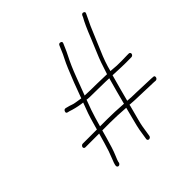

<svg xmlns="http://www.w3.org/2000/svg" viewBox="-193 -836 1034 1034"><g transform="rotate(-45 324.0 -319.0)"><path d="M394.2 -159C393.9 -157 388.7 -136.8 378.6 -98.5C368.5 -60.2 362.6 -35.7 361 -25L351.3 36C350.8 39.3 351.5 42.2 353.5 44.5C355.4 46.8 358.1 48 361.4 48C364.7 48 367.7 46.8 370.5 44.5C373.2 42.2 374.8 39.3 375.3 36L385 -25C386.5 -35 389.8 -49 394.6 -67L416.9 -151L418 -158C439.7 -156 471 -154.6 511.9 -153.8C552.8 -152.9 580.8 -152 595.9 -151L609.8 -150C613.1 -150 616.1 -151.2 618.8 -153.5C621.5 -155.8 623.1 -158.7 623.7 -162C624.9 -170 621.9 -174 614.6 -174L600.7 -175L488.3 -179C467 -179 445.8 -180 424.8 -182C436 -225.6 449.7 -276.6 466.1 -335C519 -332.5 552 -331.4 564.8 -331.6C577.7 -331.9 591.6 -332 606.6 -332C609.9 -332 612.9 -333.2 615.6 -335.5C618.3 -337.8 620 -340.7 620.5 -344C621 -347.3 620.3 -350.2 618.3 -352.5C616.4 -354.8 613.7 -356 610.4 -356H598.4C590.4 -356 575.9 -355.7 554.9 -355C533.9 -354.3 506.9 -355.6 473.9 -359C482.9 -395.4 496.3 -433.7 514.1 -474C525.5 -500 538.1 -529.9 551.9 -563.8C565.7 -597.7 576.7 -622.4 585 -638L600.1 -670C603.9 -677.3 602.2 -682.3 595 -685C587.7 -687.7 582.2 -685 578.2 -677L575 -669C561.7 -646.5 544.8 -609.2 524.2 -557C514.2 -531.7 503 -504.9 490.7 -476.6C478.4 -448.4 464.5 -409.5 449 -360L374.3 -362C340.3 -362 310.8 -362.7 285.6 -364H282.6C293 -391.3 306 -425.9 321.8 -467.6C337.5 -509.4 353.6 -546.2 370 -578C377.3 -592 384.1 -606.7 390.5 -622L400 -644C403.2 -651.3 400.9 -656.2 393.3 -658.5C385.7 -660.8 380.2 -658 376.9 -650L367.5 -628C361.8 -613.3 353.8 -596.2 343.6 -576.5C333.3 -556.9 316.1 -516.4 292.1 -455C280.4 -423.7 269.4 -394 259 -366C255.5 -366.9 243.2 -368.9 221.9 -372C212.8 -373.3 204.8 -375.3 197.9 -378C191 -380.7 183.3 -383 175 -385L163.4 -388C155.8 -390 150.3 -387.2 147.1 -379.5C143.9 -371.8 145.8 -367 152.8 -365L165.3 -362C186.9 -354.4 210.9 -348.6 237.6 -344.5C244.1 -343.5 248.3 -343 250.3 -343C234 -302.1 220.9 -263.8 211.1 -228C206.4 -210.7 202.6 -197.3 199.8 -188H91.8C88.4 -188 85.4 -186.7 82.6 -184C79.9 -181.3 78.3 -178.5 77.8 -175.5C77.3 -172.5 78.1 -169.8 80 -167.5C82 -165.2 84.6 -164 88 -164H193C190.4 -156 184.8 -136.5 176.2 -105.6C167.6 -74.6 157.4 -44.9 145.6 -16.5C139.1 -0.8 135.5 9.7 134.6 15L133.5 22C133.1 24.7 133.8 27.3 135.7 30C137.7 32.7 140.3 34 143.6 34C146.9 34 150 32.7 152.7 30C155.5 27.3 157.1 24.7 157.5 22L158.6 15C159.1 11.7 164 -0.8 173.1 -22.4C182.2 -43.9 192.9 -77 205.2 -121.5L217 -164H276C310.3 -164 349.7 -162.3 394.2 -159ZM401 -183C354.8 -186.3 314.4 -188 279.8 -188H223.8C226.5 -196.7 231.4 -213.7 238.6 -239C245.8 -264.4 257.6 -298.4 274 -341C279.7 -339 306.5 -338 354.5 -338C379.9 -338 400.5 -337.7 416.4 -337L442.2 -336C426.8 -281.6 413.1 -230.6 401 -183Z"/></g></svg>

Font: Proton
Style: SeBdIt
Weight: 500
Version: Version 1.017